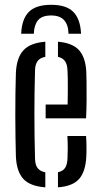

<svg xmlns="http://www.w3.org/2000/svg" viewBox="-20 -782 424 808"><path d="M195.3 -761.8Q259.1 -761.8 288.6 -731.9Q318.2 -701.9 321.1 -640H268.2Q267.7 -677.3 249.8 -697.1Q231.9 -716.9 195.3 -716.9Q156.2 -716.9 139.7 -696.4Q123.3 -676 122.4 -640H69.1Q71.8 -702.3 101.6 -732.1Q131.5 -761.8 195.3 -761.8ZM46.9 -122.9Q45.9 -158.9 45.2 -203.6Q44.4 -248.3 44.4 -296.5Q44.4 -344.7 45 -390.9Q45.5 -437.1 46.9 -475.9Q50 -540 79.1 -570.9Q108.1 -601.7 170.7 -606.4V-542.9Q147.5 -538.4 137.7 -524.3Q127.9 -510.2 127.4 -486Q125.9 -440.1 125.4 -394.4Q124.8 -348.7 124.8 -302.9Q124.8 -257 125.4 -210.2Q125.9 -163.3 127.4 -115Q127.9 -88.1 138.3 -74.6Q148.8 -61.1 170.7 -56.9V6.4Q106.3 1.6 78.1 -29.2Q49.9 -60.1 46.9 -122.9ZM223.9 6.4V-57.2Q244.4 -61.4 253.7 -75.2Q263 -88.9 264 -115.5Q265 -130.5 265.1 -156.1Q265.1 -181.7 263.6 -209.8H342.2Q343.6 -193.1 343.9 -166.1Q344.2 -139 343.2 -122.9Q340.1 -59.9 313.1 -29.1Q286.1 1.8 223.9 6.4ZM172.1 -284V-342H264.6Q265.4 -371 265.4 -400.6Q265.4 -430.3 265.2 -453.3Q264.9 -476.4 264 -486Q263.1 -511.9 253.1 -525.3Q243.1 -538.6 223.9 -542.8V-606.4Q285.7 -601.3 313 -570.4Q340.4 -539.5 343.2 -478.5Q343.7 -467.3 344.2 -434.9Q344.6 -402.5 344.4 -361.7Q344.1 -321 342.2 -284Z"/></svg>

Font: Big Shoulders Stencil Text Thin
Style: Regular
Weight: 100
Designer: Patric King
Foundry: XO Type Co
Version: Version 2.001